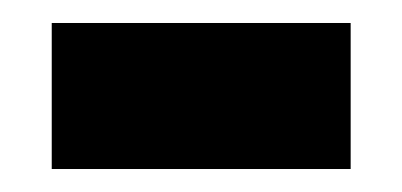

<svg xmlns="http://www.w3.org/2000/svg" viewBox="-20 -356 350 167"><path d="M25 -209V-336H285V-209Z"/></svg>

Font: Noto Serif Myanmar Black
Style: Regular
Weight: 900
Designer: Ben Mitchell and the Monotype Design Team
Foundry: Monotype Imaging Inc.
Version: Version 2.106; ttfautohint (v1.8.4.7-5d5b)